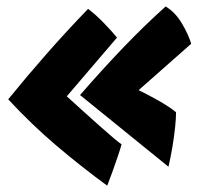

<svg xmlns="http://www.w3.org/2000/svg" viewBox="-20 -588 647 608"><path d="M504.5 -567.5Q535.5 -549 556.5 -513Q577.5 -477 585.5 -449.5L419 -302.5Q432.5 -296 448.8 -287.5Q465 -279 481.8 -269.5Q498.5 -260 513 -250.5Q527.5 -241 537.5 -232.5Q537.5 -214 534.5 -184.8Q531.5 -155.5 526 -122.8Q520.5 -90 513.5 -60L233.5 -287Q302 -366 369.5 -436.5Q437 -507 504.5 -567.5ZM259 -560Q284 -541 310 -514Q336 -487 350.5 -469L191.5 -283Q216.5 -260.5 244.2 -235.2Q272 -210 297.5 -187.5Q323 -165 341.2 -149.5Q359.5 -134 365 -131Q361.5 -118 353.8 -95Q346 -72 336.8 -46.2Q327.5 -20.5 319.5 0Q238 -59.5 158.2 -127.2Q78.5 -195 6 -273.5Q64 -345 126.8 -416.5Q189.5 -488 259 -560Z"/></svg>

Font: Grandstander Thin Black
Style: Regular
Weight: 900
Version: Version 1.200